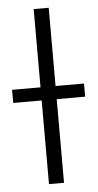

<svg xmlns="http://www.w3.org/2000/svg" viewBox="-108 -761 405 795"><g transform="rotate(-5 94.5 -364.0)"><path d="M125.5 -727.5H63V-402.3H-55.2V-347.7H63V0H125.5V-347.7H243.7V-402.3H125.5Z"/></g></svg>

Font: Raveo Display Display Light
Style: Regular
Weight: 300
Designer: Jakub Foglar, Rasmus Andersson (Inter)
Foundry: Jakubfoglar.com
Version: Version 1.100;Glyphs 3.2.3 (3260)